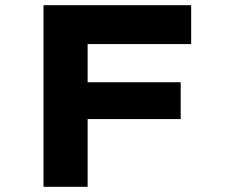

<svg xmlns="http://www.w3.org/2000/svg" viewBox="-20 -720 870 740"><path d="M147.7 0V-700H317.7V0ZM219.2 -261.1V-403H676.4V-261.1ZM229.2 -550.1V-700H716.8V-550.1Z"/></svg>

Font: Lexend Peta
Style: Regular
Weight: 400
Designer: Bonnie Shaver-Troup, Thomas Jockin
Foundry: Lexend
Version: Version 1.007